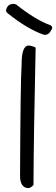

<svg xmlns="http://www.w3.org/2000/svg" viewBox="-20 -948 288 986"><path d="M127 -714Q141 -714 163 -704Q153 -252 152 2Q137 18 125.5 18Q114 18 106 13Q83 -2 83 -43Q85 -524 91 -618Q91 -714 127 -714ZM235 -820Q248 -815 248 -806Q248 -799 237.5 -784Q227 -769 210 -769Q204 -769 201 -771Q119 -800 18 -881Q11 -887 11 -893Q11 -899 16 -910Q25 -928 50 -928Q57 -928 63 -925Q163 -846 235 -820Z"/></svg>

Font: Handlee
Style: Regular
Weight: 400
Designer: Joe Prince
Foundry: Joe Prince
Version: Version 1.001